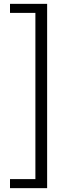

<svg xmlns="http://www.w3.org/2000/svg" viewBox="-20 -809 371 998"><path d="M32 169H225V-789H32V-742H164V122H32Z"/></svg>

Font: Source Han Sans JP Normal
Style: Regular
Weight: 350
Designer: Ryoko NISHIZUKA 西塚涼子 (kana, bopomofo & ideographs); Paul D. Hunt (Latin, Greek & Cyrillic); Sandoll Communications 산돌커뮤니
Foundry: Adobe
Version: Version 2.002;hotconv 1.0.116;makeotfexe 2.5.65601